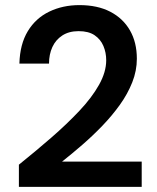

<svg xmlns="http://www.w3.org/2000/svg" viewBox="-20 -732 615 752"><path d="M54 0V-87Q120 -140 181 -193Q242 -246 291 -298Q340 -350 368 -400Q396 -450 396 -496Q396 -526 385 -552Q374 -578 350.5 -594Q327 -610 288 -610Q250 -610 224 -593Q198 -576 185 -547.5Q172 -519 172 -483H56Q58 -559 89 -610Q120 -661 173 -686.5Q226 -712 291 -712Q362 -712 412 -686Q462 -660 489 -613Q516 -566 516 -502Q516 -455 498 -409.5Q480 -364 449.5 -321.5Q419 -279 381 -239.5Q343 -200 302 -164.5Q261 -129 223 -99H535V0Z"/></svg>

Font: DM Sans 17pt SemiBold
Style: Regular
Weight: 600
Version: Version 4.004;gftools[0.9.30]